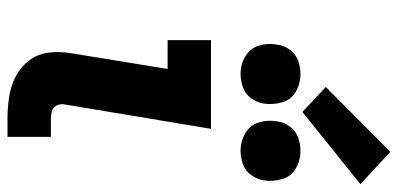

<svg xmlns="http://www.w3.org/2000/svg" viewBox="-288 -748 1037 500"><g transform="rotate(90 230.0 -498.5)"><path d="M289 0H337V-113H289Q279 -113 269.5 -116Q260 -119 255.5 -127.5Q251 -136 252 -146L316 -530H85V-417H160L119 -165Q114 -136 117.5 -107.5Q121 -79 137.5 -57Q154 -35 178.5 -22Q203 -9 231.5 -4.5Q260 0 289 0ZM373 -607Q390 -607 407.5 -613Q425 -619 436 -634Q447 -649 450 -666Q454 -691 447 -715Q440 -739 419 -751Q398 -763 373 -763Q356 -763 339 -757Q322 -751 310.5 -736Q299 -721 297 -704Q292 -679 299 -655.5Q306 -632 327 -619.5Q348 -607 373 -607ZM173 -607Q190 -607 207.5 -613Q225 -619 236 -634Q247 -649 250 -666Q254 -691 247 -715Q240 -739 219 -751Q198 -763 173 -763Q156 -763 139 -757Q122 -751 110.5 -736Q99 -721 97 -704Q92 -679 99 -655.5Q106 -632 127 -619.5Q148 -607 173 -607ZM272 -768 460 -919 376 -997 207 -829Z"/></g></svg>

Font: Iosevka Sparkle XBdObl
Style: Regular
Weight: 800
Italic angle: -9°
Designer: Belleve Invis
Foundry: Belleve Invis
Version: Version 4.5.0; ttfautohint (v1.8.3)